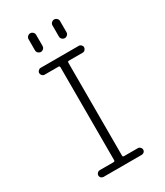

<svg xmlns="http://www.w3.org/2000/svg" viewBox="-228 -1025 955 1114"><g transform="rotate(-30 250.0 -467.5)"><path d="M214.8 -44.9Q223.6 -44.9 223.6 -53.7V-675.8Q223.6 -684.6 214.8 -684.6H122.1Q113.3 -684.6 106.4 -691.9Q99.6 -699.2 99.6 -708Q99.6 -716.8 106.4 -723.6Q113.3 -730.5 122.1 -730.5H377.9Q386.7 -730.5 393.6 -723.6Q400.4 -716.8 400.4 -708Q400.4 -699.2 393.6 -691.9Q386.7 -684.6 377.9 -684.6H285.2Q276.4 -684.6 276.4 -675.8V-53.7Q276.4 -44.9 285.2 -44.9H377.9Q386.7 -44.9 393.6 -38.1Q400.4 -31.2 400.4 -22Q400.4 -12.7 393.6 -6.3Q386.7 0 377.9 0H122.1Q113.3 0 106.4 -6.3Q99.6 -12.7 99.6 -22Q99.6 -31.2 106.4 -38.1Q113.3 -44.9 122.1 -44.9ZM304.7 -910.2Q304.7 -919.9 312.5 -927.2Q320.3 -934.6 330.1 -934.6Q339.8 -934.6 347.7 -927.2Q355.5 -919.9 355.5 -910.2V-835Q355.5 -824.2 347.7 -816.9Q339.8 -809.6 330.1 -809.6Q320.3 -809.6 312.5 -816.9Q304.7 -824.2 304.7 -835ZM144.5 -910.2Q144.5 -919.9 152.3 -927.2Q160.2 -934.6 169.9 -934.6Q179.7 -934.6 187.5 -927.2Q195.3 -919.9 195.3 -910.2V-835Q195.3 -824.2 187.5 -816.9Q179.7 -809.6 169.9 -809.6Q160.2 -809.6 152.3 -816.9Q144.5 -824.2 144.5 -835Z"/></g></svg>

Font: Rounded Mgen+ 2m light
Style: Regular
Weight: 200
Designer: [Source Han Sans]
Ryoko NISHIZUKA  (kana & ideographs); Paul D. Hunt (Latin, Greek & Cyrillic); Wenlong ZHANG  (bopomofo
Version: Version 1.059.20150602